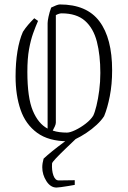

<svg xmlns="http://www.w3.org/2000/svg" viewBox="-20 -625 574 863"><path d="M151 -531Q140 -506 129 -475.5Q118 -445 110.5 -403.5Q103 -362 103 -302Q103 -186 127.5 -127.5Q152 -69 194 -47V-521Q194 -530 198 -549.5Q202 -569 210 -591Q222 -597 232.5 -601Q243 -605 249 -605Q370 -605 427 -529Q484 -453 484 -309Q484 -246 473.5 -192.5Q463 -139 448 -103Q436 -84 414.5 -64Q393 -44 368 -27.5Q343 -11 321 -0.5Q299 10 285 10Q199 10 147 -28Q95 -66 72.5 -131.5Q50 -197 50 -281Q50 -343 58.5 -394.5Q67 -446 83 -482Q94 -499 106.5 -513.5Q119 -528 134 -543ZM231 -74Q231 -67 226.5 -57Q222 -47 217 -38Q232 -33 248 -31Q264 -29 281 -29Q295 -29 319 -40.5Q343 -52 365.5 -69.5Q388 -87 399 -105Q406 -119 413.5 -149.5Q421 -180 426 -218.5Q431 -257 431 -297Q431 -377 415.5 -437.5Q400 -498 362 -531.5Q324 -565 257 -565Q246 -565 231 -557ZM234 218Q207 218 188.5 189Q170 160 170 127Q170 109 176 88Q192 73 215.5 54Q239 35 263.5 17Q288 -1 306 -15L320 0Q299 20 274 44Q249 68 231.5 86.5Q214 105 214 110Q212 141 220 163.5Q228 186 244 186L316 185V206Q305 208 287.5 211Q270 214 254.5 216Q239 218 234 218Z"/></svg>

Font: Grenze Gotisch ExtraLight
Style: Regular
Weight: 200
Designer: Renata Polastri
Foundry: Omnibus-Type
Version: Version 1.001